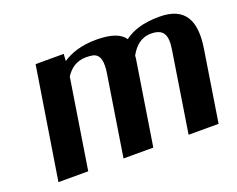

<svg xmlns="http://www.w3.org/2000/svg" viewBox="-91 -696 1053 854"><g transform="rotate(-20 435.0 -269.0)"><path d="M54 0H195L262 -424C283 -457 314 -480 358 -480C371 -480 382 -479 392 -477C426 -468 430 -430 422 -380L362 0H503L566 -399C566 -401 567 -410 567 -412C588 -451 619 -480 666 -480C725 -480 741 -449 730 -381L670 0H812L865 -336C885 -462 850 -538 727 -538C649 -538 598 -520 561 -492C542 -522 498 -538 428 -538C358 -538 306 -520 269 -495L271 -528H138Z"/></g></svg>

Font: Aerodynamic
Style: Obl
Weight: 500
Designer: Google
Version: Version 2.000980; 2014